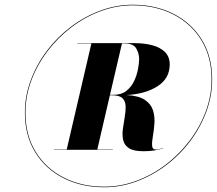

<svg xmlns="http://www.w3.org/2000/svg" viewBox="-20 -780 915 810"><path d="M85 -305Q85 -375 109.8 -441.5Q134.5 -508 178 -565.8Q221.5 -623.5 279.2 -667Q337 -710.5 403.5 -735.2Q470 -760 540 -760Q636.5 -760 712.2 -721.5Q788 -683 831.5 -612.2Q875 -541.5 875 -445Q875 -375 850.2 -308.5Q825.5 -242 782 -184.2Q738.5 -126.5 680.8 -83Q623 -39.5 556.5 -14.8Q490 10 420 10Q323.5 10 247.8 -28.5Q172 -67 128.5 -137.8Q85 -208.5 85 -305ZM87.5 -305Q87.5 -209 130.8 -139Q174 -69 249 -30.8Q324 7.5 420 7.5Q489 7.5 555.2 -17Q621.5 -41.5 678.8 -85Q736 -128.5 779.5 -185.8Q823 -243 847.8 -309.2Q872.5 -375.5 872.5 -445Q872.5 -541 829.2 -611Q786 -681 711 -719.2Q636 -757.5 540 -757.5Q471 -757.5 404.8 -733Q338.5 -708.5 281.2 -665Q224 -621.5 180.5 -564.2Q137 -507 112.2 -440.8Q87.5 -374.5 87.5 -305ZM207 -149.5H261.5L365.5 -596.5H306V-598H549Q588.5 -598 622 -589.2Q655.5 -580.5 675.8 -560.8Q696 -541 696 -508Q696 -449.5 645.2 -416.5Q594.5 -383.5 514 -379Q566 -376 591.8 -358.2Q617.5 -340.5 625.5 -314.2Q633.5 -288 631.5 -259.5Q629.5 -231 625 -205.8Q620.5 -180.5 621.8 -164.8Q623 -149 638 -149Q649 -149 668.5 -156L669 -155Q635 -142 585 -142Q543.5 -142 524 -154.8Q504.5 -167.5 499.8 -188.5Q495 -209.5 498.2 -234.8Q501.5 -260 506 -285.2Q510.5 -310.5 510 -331.5Q509.5 -352.5 497 -365.2Q484.5 -378 453 -378H443.5L390.5 -149.5H456V-148H207ZM507 -596.5H494.5L444 -380H459Q492 -380 513 -396.5Q534 -413 545.8 -438Q557.5 -463 562.2 -488.5Q567 -514 567 -532Q567 -554 555 -575.2Q543 -596.5 507 -596.5Z"/></svg>

Font: Bodoni* 72pt Fatface
Style: Italic
Weight: 900
Italic angle: -13°
Version: Version 2.3